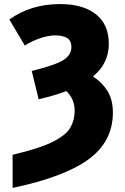

<svg xmlns="http://www.w3.org/2000/svg" viewBox="-20 -744 617 944"><path d="M535 -190Q535 -256 507 -299Q479 -342 437 -368Q515 -432 515 -528Q515 -624 451.5 -674Q388 -724 276 -724Q131 -724 26 -648L102 -520Q134 -541 175.5 -555.5Q217 -570 253 -570Q286 -570 308.5 -558Q331 -546 331 -512Q331 -474 292 -449Q253 -424 136 -395L170 -256Q251 -275 306 -296Q347 -258 347 -199Q347 -153 325.5 -116Q304 -79 239 -46.5Q174 -14 42 17V180Q298 126 416.5 38.5Q535 -49 535 -190Z"/></svg>

Font: Noto Sans UI SemiCondensed Black
Style: Regular
Weight: 900
Width: 4
Designer: Monotype Design Team
Foundry: Monotype Imaging Inc.
Version: 1.001